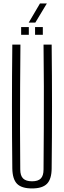

<svg xmlns="http://www.w3.org/2000/svg" viewBox="-20 -1050 358 1076"><path d="M159.5 6Q101 6 75.5 -20Q50 -46 49 -106Q47 -279.5 47 -453Q47 -626.5 49 -800H94.5Q93.5 -684.5 92.8 -567.2Q92 -450 92.2 -333.2Q92.5 -216.5 93.5 -100.5Q93.5 -65.5 109.5 -49.8Q125.5 -34 159.5 -34Q193.5 -34 208.8 -49.8Q224 -65.5 224 -100.5Q225 -216.5 225.5 -333.2Q226 -450 225.8 -567.2Q225.5 -684.5 224 -800H269.5Q271.5 -626.5 271.5 -453Q271.5 -279.5 269.5 -106Q269 -46 243.2 -20Q217.5 6 159.5 6ZM176.5 -855V-898.5H220V-855ZM98.5 -855V-898.5H141.5V-855ZM141 -923.5 204 -1030.5H242.5L178 -923.5Z"/></svg>

Font: Big Shoulders Display Thin Light
Style: Regular
Weight: 300
Version: Version 2.002